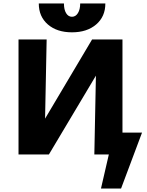

<svg xmlns="http://www.w3.org/2000/svg" viewBox="-20 -884 841 1099"><path d="M793 -125 673 195H558L603 0H520L529 -451L260 0H86V-658H247L238 -205L507 -658H681V-125ZM583 -864H439Q439 -830 426 -809Q413 -788 392 -788Q371 -788 358.5 -808.5Q346 -829 346 -864H202Q202 -789 254 -744Q306 -699 392 -699Q478 -699 530.5 -744Q583 -789 583 -864Z"/></svg>

Font: Ysabeau Ultrabold
Style: Regular
Weight: 800
Designer: Christian Thalmann (Catharsis Fonts)
Version: Version 0.003